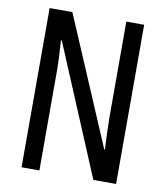

<svg xmlns="http://www.w3.org/2000/svg" viewBox="-81 -781 731 848"><g transform="rotate(10 284.5 -357.0)"><path d="M395 0 151 -582H147Q153 -500 153 -438V0H73V-714H175L419 -141H422Q417 -239 417 -286V-714H497V0Z"/></g></svg>

Font: Noto Sans UI Cond
Style: Regular
Weight: 400
Width: 3
Designer: Monotype Design Team
Foundry: Monotype Imaging Inc.
Version: Version 1.001